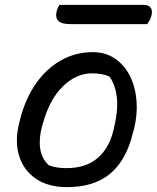

<svg xmlns="http://www.w3.org/2000/svg" viewBox="-20 -757 644 788"><path d="M361 -543Q412 -543 450.5 -517.5Q489 -492 512 -447.5Q535 -403 540 -346Q545 -289 530 -227L525 -210Q498 -99 432 -44Q366 11 255 11Q177 11 126.5 -24Q76 -59 58 -119Q40 -179 59 -253L63 -269Q85 -354 128.5 -415.5Q172 -477 231.5 -510Q291 -543 361 -543ZM357 -456Q293 -456 238 -402.5Q183 -349 156 -250L152 -236Q139 -188 145 -147Q151 -106 180 -79Q197 -72 215.5 -69.5Q234 -67 253 -67Q331 -67 379 -107Q427 -147 445 -220L448 -233Q481 -367 430 -442Q402 -456 357 -456ZM224 -737H568Q591 -737 599 -724.5Q607 -712 601 -691Q598 -680 593.5 -672.5Q589 -665 584 -658H269Q232 -658 219 -671.5Q206 -685 213 -713Q217 -727 224 -737Z"/></svg>

Font: Recursive Sn Csl St
Style: Italic
Weight: 400
Italic angle: -15°
Version: Version 1.079;hotconv 1.0.112;makeotfexe 2.5.65598; ttfautoh